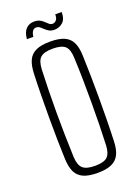

<svg xmlns="http://www.w3.org/2000/svg" viewBox="-138 -773 612 841"><g transform="rotate(-20 167.5 -353.0)"><path d="M167.5 6Q126.5 6 102 -5Q77.5 -16 66.2 -39.2Q55 -62.5 53.5 -100Q52 -138 51 -186.5Q50 -235 50 -288.8Q50 -342.5 50.8 -396.2Q51.5 -450 53.5 -499Q55 -537 66.2 -560.5Q77.5 -584 102 -595Q126.5 -606 167.5 -606Q209 -606 233.5 -595Q258 -584 269.2 -560.5Q280.5 -537 281.5 -499Q283 -456 284 -406.5Q285 -357 285 -305.2Q285 -253.5 284.2 -201.5Q283.5 -149.5 281.5 -100Q280.5 -62.5 269 -39.2Q257.5 -16 233 -5Q208.5 6 167.5 6ZM167.5 -27Q210 -27 225.8 -43Q241.5 -59 243 -95.5Q245 -142.5 246 -192.5Q247 -242.5 247 -294.8Q247 -347 246.2 -399.8Q245.5 -452.5 243 -504.5Q241.5 -543.5 224.8 -558.2Q208 -573 167.5 -573Q127 -573 110.2 -557.8Q93.5 -542.5 92 -502Q90 -455.5 89 -405.8Q88 -356 88 -304.5Q88 -253 89 -200.8Q90 -148.5 92 -97Q93.5 -58 110.2 -42.5Q127 -27 167.5 -27ZM230 -710.5H260Q260 -677 243.2 -662.5Q226.5 -648 204.5 -648Q189.5 -648 179.5 -653.8Q169.5 -659.5 162.2 -666.8Q155 -674 147.8 -679.5Q140.5 -685 131 -685Q121.5 -685 115 -677Q108.5 -669 106 -650.5H76Q79 -683 94 -697.8Q109 -712.5 131.5 -712.5Q147.5 -712.5 158 -707Q168.5 -701.5 176 -694Q183.5 -686.5 190.2 -681Q197 -675.5 205.5 -675.5Q214.5 -675.5 222.2 -683.2Q230 -691 230 -710.5Z"/></g></svg>

Font: Big Shoulders Thin
Style: Regular
Weight: 100
Version: Version 2.002